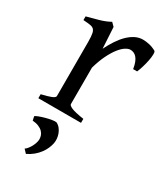

<svg xmlns="http://www.w3.org/2000/svg" viewBox="-180 -547 756 873"><g transform="rotate(30 198.0 -111.0)"><path d="M376 -450.7Q380.4 -447.8 380.1 -433.6Q379.9 -419.4 376.2 -400.9Q372.6 -382.3 366.7 -362.8Q360.8 -343.3 355 -330.1H334Q331.1 -349.6 325.7 -363.3Q320.3 -377 313.2 -385Q306.2 -393.1 297.6 -396.7Q289.1 -400.4 279.8 -400.4Q269 -400.4 254.6 -391.4Q240.2 -382.3 225.1 -363Q210 -343.8 195.1 -313.7Q180.2 -283.7 168.5 -242.2V-50.8Q168.5 -43.5 186.8 -35.6Q205.1 -27.8 251 -21V0H26.9V-21Q59.1 -28.3 77.1 -35.4Q95.2 -42.5 95.2 -50.8V-335Q95.2 -351.1 94.2 -362.1Q93.3 -373 91.8 -379.9Q90.3 -386.7 88.1 -390.6Q85.9 -394.5 84 -397Q80.6 -400.4 76.4 -402.6Q72.3 -404.8 65.7 -406.2Q59.1 -407.7 49.8 -408.4Q40.5 -409.2 26.9 -410.2V-429.7Q58.6 -438 89.1 -446.5Q119.6 -455.1 144 -468.8L161.1 -451.7L167.5 -340.8Q180.7 -367.7 196 -391.1Q211.4 -414.6 229 -431.9Q246.6 -449.2 265.9 -459Q285.2 -468.8 306.2 -468.8Q321.8 -468.8 339.8 -464.8Q357.9 -460.9 376 -450.7ZM190.9 140.6Q188.5 154.3 181.9 169.4Q175.3 184.6 164.8 198.7Q154.3 212.9 139.2 225.6Q124 238.3 104.5 247.6L87.4 229.5Q93.8 225.6 100.3 217.5Q106.9 209.5 112.1 200Q117.2 190.4 120.6 180.4Q124 170.4 124.5 162.1Q125 151.4 121.6 141.1Q118.2 130.9 109.9 122.3Q101.6 113.8 88.1 108.2Q74.7 102.5 55.7 101.1L51.3 80.1Q55.7 76.2 69.3 71Q83 65.9 99.1 61.5Q115.2 57.1 130.4 54.7Q145.5 52.2 153.3 53.7Q165.5 59.6 173.8 70.3Q182.1 81.1 186.5 93.3Q190.9 105.5 191.9 117.9Q192.9 130.4 190.9 140.6Z"/></g></svg>

Font: Gentium Plus
Style: Regular
Weight: 400
Designer: J. Victor Gaultney, Annie Olsen, Iska Routamaa
Foundry: SIL International
Version: Version 1.510